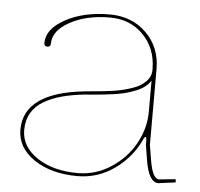

<svg xmlns="http://www.w3.org/2000/svg" viewBox="-43 -567 642 615"><g transform="rotate(5 277.5 -259.5)"><path d="M32.7 -129.9Q32.7 -249.5 227.1 -270Q232.9 -270.5 252.4 -272.5Q272 -274.4 283.4 -275.4Q294.9 -276.4 314.9 -279.3Q335 -282.2 347.9 -285.4Q360.8 -288.6 377.2 -293.9Q393.6 -299.3 403.8 -305.7Q414.1 -312 422.9 -321.3Q431.6 -330.6 435.1 -341.3Q437.5 -350.1 437.5 -357.4V-360.4Q437 -426.3 395 -469.5Q353 -512.7 287.1 -512.7Q211.9 -512.7 158.9 -483.6Q106 -454.6 106 -413.1Q106 -402.3 95.7 -402.3Q85 -402.3 85 -413.1Q85 -458.5 143.8 -490.5Q202.6 -522.5 285.6 -522.5Q357.4 -522.5 403.8 -476.8Q450.2 -431.2 450.2 -360.4V-117.7L458 -69.8Q467.8 -10.3 488.3 -9.8L542 -15.1L543 -4.9L488.3 2.4H487.8Q456.5 2.4 445.3 -67.9Q444.3 -73.2 442.4 -85.9Q440.4 -98.6 439 -106.9Q437.5 -115.2 437.5 -117.2V-127.9Q437.5 -141.6 434.1 -141.6Q430.7 -141.6 426.3 -130.9Q398.9 -72.8 345.7 -35.2Q292.5 2.4 227.5 2.4Q142.6 2.4 87.6 -34.9Q32.7 -72.3 32.7 -129.9ZM44.9 -129.9Q44.9 -76.7 96.4 -42Q147.9 -7.3 227.5 -7.3Q284.7 -7.3 333.7 -39.1Q382.8 -70.8 410.2 -120.4Q437.5 -169.9 437.5 -222.7V-323.2Q430.7 -312 418.7 -302.7Q406.7 -293.5 390.4 -287.1Q374 -280.8 358.9 -276.6Q343.8 -272.5 322.5 -269.5Q301.3 -266.6 288.3 -265.1Q275.4 -263.7 254.6 -262Q233.9 -260.3 228 -259.8Q187.5 -255.4 156.2 -247.1Q125 -238.8 98.9 -223.9Q72.8 -209 58.8 -185.3Q44.9 -161.6 44.9 -129.9Z"/></g></svg>

Font: Znikomit
Style: Regular
Weight: 100
Designer: gluk
Foundry: gluk
Version: Version 0.53